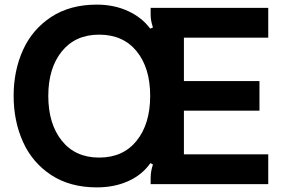

<svg xmlns="http://www.w3.org/2000/svg" viewBox="-20 -797 1225 831"><path d="M39 -382Q39 -491 79.5 -580.5Q120 -670 201.5 -723.5Q283 -777 399 -777Q474 -777 534.5 -749Q595 -721 630 -673L642 -678Q636 -697 634 -709Q632 -721 632 -736V-763H1141V-634H776V-446H1103V-318H776V-129H1141V0H632V-26Q632 -56 642 -85L631 -91Q595 -40 535 -13Q475 14 399 14Q283 14 201.5 -39.5Q120 -93 79.5 -183Q39 -273 39 -382ZM630 -382Q630 -503 571.5 -575Q513 -647 409 -647Q306 -647 247.5 -574.5Q189 -502 189 -382Q189 -261 247.5 -188Q306 -115 409 -115Q513 -115 571.5 -188Q630 -261 630 -382Z"/></svg>

Font: Open Sauce Sans
Style: Bold
Weight: 700
Designer: Alfredo Marco Pradil
Foundry: Creative Sauce Fz LLC
Version: Version 1.477